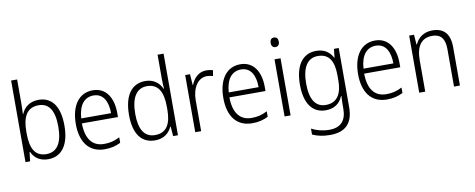

<svg xmlns="http://www.w3.org/2000/svg" viewBox="-78 -1140 4359 1761"><g transform="rotate(-10 2101.5 -260.0)"><path d="M136 -536V-760H80V0H123L133 -85H137C163 -29 212 10 291 10C420 10 490 -94 490 -268C490 -448 420 -542 296 -542C216 -542 160 -499 136 -438H133C134 -464 136 -504 136 -536ZM288 -493C386 -493 433 -417 433 -268C433 -117 381 -39 283 -39C181 -39 136 -112 136 -256V-274C136 -411 179 -493 288 -493Z M801 -542C668 -542 595 -429 595 -263C595 -97 670 10 817 10C876 10 920 -1 966 -24V-75C915 -49 875 -39 820 -39C711 -39 652 -116 651 -260H987V-300C987 -437 926 -542 801 -542ZM800 -494C890 -494 931 -415 931 -306H653C661 -430 715 -494 800 -494Z M1287 10C1371 10 1419 -35 1444 -90H1448L1455 0H1500V-760H1444V-535C1444 -508 1446 -473 1448 -443H1444C1420 -498 1369 -542 1290 -542C1164 -542 1090 -444 1090 -261C1090 -84 1160 10 1287 10ZM1295 -38C1195 -38 1148 -116 1148 -260C1148 -411 1199 -493 1298 -493C1400 -493 1445 -416 1445 -276V-248C1445 -113 1400 -38 1295 -38Z M1858 -541C1786 -541 1740 -490 1716 -430H1713L1706 -532H1661V0H1716V-287C1716 -401 1770 -488 1855 -488C1875 -488 1894 -484 1911 -479L1920 -532C1901 -538 1880 -541 1858 -541Z M2175 -542C2042 -542 1969 -429 1969 -263C1969 -97 2044 10 2191 10C2250 10 2294 -1 2340 -24V-75C2289 -49 2249 -39 2194 -39C2085 -39 2026 -116 2025 -260H2361V-300C2361 -437 2300 -542 2175 -542ZM2174 -494C2264 -494 2305 -415 2305 -306H2027C2035 -430 2089 -494 2174 -494Z M2522 -730C2497 -730 2484 -713 2484 -686C2484 -658 2498 -641 2522 -641C2546 -641 2560 -658 2560 -686C2560 -713 2547 -730 2522 -730ZM2549 -532H2493V0H2549Z M2882 -542C2752 -542 2682 -437 2682 -262C2682 -84 2754 10 2876 10C2954 10 3008 -27 3035 -94H3039C3037 -64 3036 -35 3036 -8V24C3036 133 2984 192 2877 192C2814 192 2758 176 2712 152V207C2757 228 2809 240 2876 240C3027 240 3091 160 3091 18V-532H3046L3038 -452H3035C3005 -507 2958 -542 2882 -542ZM2889 -493C2995 -493 3036 -417 3036 -287V-241C3036 -126 2998 -38 2885 -38C2790 -38 2740 -113 2740 -262C2740 -407 2788 -493 2889 -493Z M3430 -542C3297 -542 3224 -429 3224 -263C3224 -97 3299 10 3446 10C3505 10 3549 -1 3595 -24V-75C3544 -49 3504 -39 3449 -39C3340 -39 3281 -116 3280 -260H3616V-300C3616 -437 3555 -542 3430 -542ZM3429 -494C3519 -494 3560 -415 3560 -306H3282C3290 -430 3344 -494 3429 -494Z M3963 -542C3882 -542 3828 -497 3803 -440H3799L3792 -532H3747V0H3803V-292C3803 -427 3856 -493 3955 -493C4031 -493 4071 -448 4071 -349V0H4126V-356C4126 -484 4069 -542 3963 -542Z"/></g></svg>

Font: Noto Sans Malayalam SemiCondensed Light
Style: Regular
Weight: 300
Width: 4
Designer: Jelle Bosma - Monotype Design Team
Foundry: Monotype Imaging Inc.
Version: Version 2.104